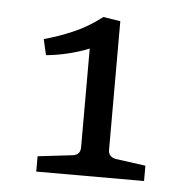

<svg xmlns="http://www.w3.org/2000/svg" viewBox="-36 -717 407 424"><g transform="rotate(5 167.0 -504.5)"><path d="M215 -390Q215 -374 232 -371L298 -362V-328H59V-362L136 -371Q153 -373 153 -390V-609Q131 -600 106 -594Q81 -588 58 -586L50 -621Q80 -629 113 -643Q146 -657 177 -681L215 -675Z"/></g></svg>

Font: Yrsa
Style: Regular
Weight: 400
Designer: Anna Giedrys (Yrsa+Rasa design), David Brezina (Yrsa art-direction, Rasa art-direction, design)
Foundry: Rosetta Type Foundry
Version: Version 2.004